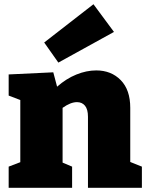

<svg xmlns="http://www.w3.org/2000/svg" viewBox="-20 -888 694 908"><path d="M596 -122 651 -100V0H396V-336Q396 -371 382 -388Q368 -405 344 -405Q314 -405 276 -378V-119L321 -100V0H21V-100L76 -121V-415L21 -436V-536L232 -546L250 -478Q293 -516 341 -535.5Q389 -555 435 -555Q506 -555 551 -509Q596 -463 596 -378ZM519 -737 256 -592 189 -687 422 -868Z"/></svg>

Font: Bitter Pro Black
Style: Regular
Weight: 900
Designer: Sol Matas, and Bitter project Authors
Foundry: Sol Matas
Version: Version 1.010